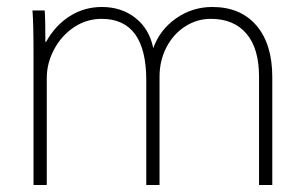

<svg xmlns="http://www.w3.org/2000/svg" viewBox="-20 -530 875 550"><path d="M76 -380Q76 -464 73 -500H108Q110 -476 110 -410H112Q138 -457 179.5 -483.5Q221 -510 272 -510Q328 -510 368 -478.5Q408 -447 419 -392Q438 -445 484.5 -477.5Q531 -510 588 -510Q669 -510 714.5 -457Q760 -404 760 -309V0H722V-311Q722 -391 686 -433.5Q650 -476 584 -476Q544 -476 510 -454Q476 -432 456.5 -394Q437 -356 437 -310V0H399V-300Q399 -476 271 -476Q228 -476 192 -452Q156 -428 135 -388.5Q114 -349 114 -307V0H76Z"/></svg>

Font: Sarabun Thin
Style: Regular
Weight: 250
Designer: Suppakit Chalermlarp | Katatrad Co.,Ltd.
Foundry: Cadson Demak Co.,Ltd.
Version: Version 1.000; ttfautohint (v1.6)